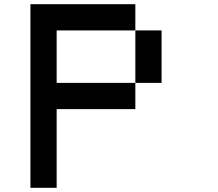

<svg xmlns="http://www.w3.org/2000/svg" viewBox="-20 -895 1040 915"><path d="M125 -875H625V-750H250V-500H625V-375H250V0H125ZM625 -750H750V-500H625Z"/></svg>

Font: Dogica
Style: Regular
Weight: 400
Monospace: yes
Designer: Roberto Mocci
Version: Version 001.012